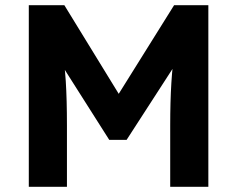

<svg xmlns="http://www.w3.org/2000/svg" viewBox="-20 -720 913 740"><path d="M91 0V-700H228L482 -286L393 -287L651 -700H783V0H636V-237Q636 -328 640.5 -401Q645 -474 656 -545L673 -498L468 -181H401L201 -496L217 -545Q229 -478 233.5 -407Q238 -336 238 -237V0Z"/></svg>

Font: Readex Pro SemiBold
Style: Regular
Weight: 600
Designer: Bonnie Shaver-Troup, Thomas Jockin
Foundry: Lexend
Version: Version 1.204